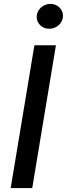

<svg xmlns="http://www.w3.org/2000/svg" viewBox="-20 -958 341 978"><path d="M264.9 -727.3H155.2L34.4 0H144.2ZM166.9 -874.6C165.1 -839.8 194.2 -811.4 230.8 -811.4C267.8 -811.4 299.4 -839.8 300.8 -874.6C302.6 -909.8 273.4 -938.2 236.9 -938.2C199.9 -938.2 168.3 -909.8 166.9 -874.6Z"/></svg>

Font: Magic Ui Pro Medium
Style: Italic
Weight: 500
Italic angle: -9.39999°
Designer: Stefan Endress, Andreas Faust
Version: Version 1.000;FEAKit 1.0